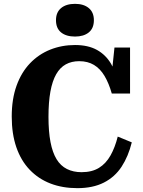

<svg xmlns="http://www.w3.org/2000/svg" viewBox="-20 -961 745 998"><path d="M392 -643Q352 -643 322 -626.5Q292 -610 272 -575Q252 -540 242 -485Q232 -430 232 -354Q232 -277 242.5 -222.5Q253 -168 274 -133.5Q295 -99 328 -82.5Q361 -66 404 -66Q458 -66 494.5 -88.5Q531 -111 554.5 -153Q578 -195 592 -251L665 -221Q647 -148 612 -94.5Q577 -41 520 -12Q463 17 382 17Q305 17 242.5 -7Q180 -31 134.5 -78.5Q89 -126 65 -195.5Q41 -265 41 -355Q41 -446 66 -515.5Q91 -585 136 -632Q181 -679 241 -703Q301 -727 370 -727Q438 -727 484 -701.5Q530 -676 557.5 -629Q585 -582 597 -516L557 -541L575 -714H656V-475H561Q546 -528 523.5 -566Q501 -604 468.5 -623.5Q436 -643 392 -643ZM370 -771Q324 -771 297.5 -792.5Q271 -814 271 -856Q271 -897 297.5 -919Q324 -941 370 -941Q415 -941 441.5 -919Q468 -897 468 -856Q468 -814 441.5 -792.5Q415 -771 370 -771Z"/></svg>

Font: Roboto Serif SemiCondensed
Style: Bold
Weight: 700
Width: 4
Designer: Greg Gazdowicz
Foundry: Commercial Type
Version: Version 1.007